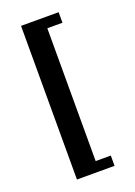

<svg xmlns="http://www.w3.org/2000/svg" viewBox="-116 -582 470 667"><g transform="rotate(-20 119.5 -249.0)"><path d="M189 -533V-494H133V-3H189V35H50V-533Z"/></g></svg>

Font: Frankia
Style: Regular
Weight: 400
Version: Version 001.000